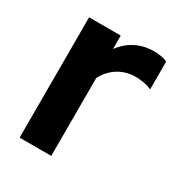

<svg xmlns="http://www.w3.org/2000/svg" viewBox="-133 -627 674 720"><g transform="rotate(30 204.0 -266.5)"><path d="M53.7 0V-521H190.7V-462.9Q215.8 -496.9 250.9 -514.8Q286.1 -532.7 329.9 -532.7Q368.1 -532 387 -521.5V-401.2Q371.8 -408.4 353.8 -411.8Q335.8 -415.2 317.1 -415.2Q276.8 -415.2 243.7 -395.2Q210.7 -375.1 190.7 -338V0Z"/></g></svg>

Font: Red Hat Display VF
Style: Regular
Weight: 300
Designer: Pentagram, MCKL
Foundry: Pentagram, MCKL
Version: Version 1.023